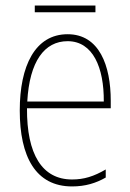

<svg xmlns="http://www.w3.org/2000/svg" viewBox="-20 -660 468 690"><path d="M323 -640H105V-616H323ZM223 -537C106 -537 51 -423 51 -263C51 -97 108 10 239 10C287 10 325 -2 360 -22V-51C317 -26 282 -15 239 -15C131 -15 76 -106 77 -271H378V-298C378 -424 337 -537 223 -537ZM223 -512C314 -512 354 -417 353 -295H78C86 -440 140 -512 223 -512Z"/></svg>

Font: Noto Sans Arabic UI Cn Th
Style: Regular
Weight: 100
Width: 3
Designer: Monotype Design Team, Nadine Chahine and Nizar Qandah
Foundry: Monotype Imaging Inc.
Version: Version 2.010